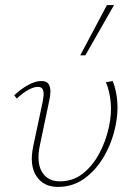

<svg xmlns="http://www.w3.org/2000/svg" viewBox="-20 -731 528 756"><path d="M208 5Q151 5 123 -38Q95 -81 111 -156L148 -330Q150 -340 151.5 -354Q153 -368 148.5 -378.5Q144 -389 129 -389Q114 -389 93 -378Q72 -367 46 -343L36 -356Q64 -382 92 -397Q120 -412 142 -412Q164 -412 171.5 -399.5Q179 -387 178.5 -369.5Q178 -352 174 -335L137 -159Q123 -92 145 -54.5Q167 -17 216 -17Q267 -17 305.5 -47Q344 -77 370.5 -126Q397 -175 409 -232Q420 -282 416 -327Q412 -372 397 -407L424 -412Q439 -373 442 -328.5Q445 -284 435 -236Q422 -172 390.5 -117Q359 -62 313 -28.5Q267 5 208 5ZM296 -513 401 -711H429L316 -513Z"/></svg>

Font: Ysabeau Office Thin
Style: Italic
Weight: 250
Italic angle: -12°
Designer: Christian Thalmann (Catharsis Fonts)
Version: Version 2.001;gftools[0.9.30]; featfreeze: tnum,lnum,ss02